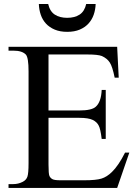

<svg xmlns="http://www.w3.org/2000/svg" viewBox="-20 -928 683 948"><path d="M219.5 -659V-382.6H372.3Q432.8 -382.6 452.8 -401Q479.5 -424.6 482.1 -484.1H502.1V-242.1H482.1Q475.9 -292.3 467.7 -307.2Q459 -325.6 437.7 -335.9Q416.4 -346.2 372.3 -346.2H219.5V-115.9Q219.5 -69.2 224.1 -59.2Q228.7 -49.2 238.5 -43.6Q248.2 -37.9 277.9 -37.9H395.9Q454.4 -37.9 481 -46.2Q507.7 -54.4 532.8 -79Q565.1 -110.3 597.4 -174.4H618.5L558.5 0H22.1V-19H46.2Q70.3 -19 92.3 -30.3Q109.2 -39 115.1 -55.1Q121 -71.3 121 -123.1V-575.9Q121 -642.1 108.2 -657.9Q89.7 -677.9 46.2 -677.9H22.1V-696.9H558.5L566.2 -544.6H546.2Q535.4 -598.5 522.3 -619Q509.2 -639.5 483.1 -651.3Q463.6 -659 411.8 -659ZM311.8 -770.8Q276.4 -770.8 250.3 -781.8Q224.1 -792.8 206.9 -811.5Q189.7 -830.3 181.3 -855.1Q172.8 -880 171.8 -908.2H217.9Q226.2 -871.8 250.5 -855.9Q274.9 -840 311.8 -840Q348.7 -840 373.1 -855.9Q397.4 -871.8 405.6 -908.2H452.3Q451.3 -880 442.6 -855.1Q433.8 -830.3 416.7 -811.5Q399.5 -792.8 373.6 -781.8Q347.7 -770.8 311.8 -770.8Z"/></svg>

Font: MM Jasmine
Style: Regular
Weight: 400
Designer: Khon Soe Zaw Thu
Version: Version 1.00 July 11, 2016, initial release